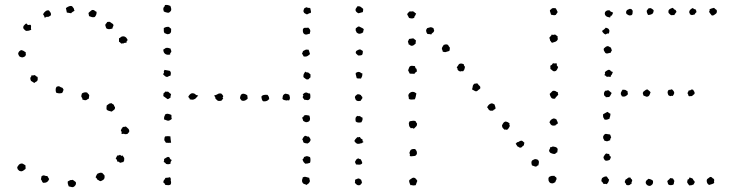

<svg xmlns="http://www.w3.org/2000/svg" viewBox="-20 -759 3053 795"><path d="M289.1 -714.8Q285.2 -711.9 281.2 -710Q277.3 -708 274.4 -704.1Q269.5 -705.1 265.6 -705.6Q261.7 -706.1 256.8 -707L252.9 -725.6Q268.6 -737.3 278.3 -733.4Q287.1 -723.6 286.6 -720.2Q286.1 -716.8 289.1 -714.8ZM164.1 -686.5Q164.1 -691.4 162.1 -693.8Q160.2 -696.3 158.2 -700.2Q168.9 -718.8 182.6 -715.8Q190.4 -707 190.9 -702.1Q191.4 -697.3 190.4 -695.3Q180.7 -688.5 178.7 -689Q176.8 -689.5 174.8 -689.5Q171.9 -689.5 169.4 -687.5Q167 -685.5 164.1 -686.5ZM348.6 -692.4Q347.7 -700.2 346.7 -701.7Q345.7 -703.1 347.7 -707Q356.4 -714.8 358.9 -716.3Q361.3 -717.8 364.3 -717.8Q369.1 -717.8 372.1 -714.8Q375 -711.9 379.9 -710Q380.9 -697.3 372.1 -688.5Q364.3 -686.5 359.4 -688.5Q354.5 -690.4 348.6 -692.4ZM95.7 -655.3Q98.6 -655.3 102.1 -656.2Q105.5 -657.2 107.4 -655.3Q109.4 -651.4 108.4 -646Q107.4 -640.6 109.4 -635.7Q97.7 -630.9 94.7 -631.3Q91.8 -631.8 87.9 -630.9Q82 -634.8 78.1 -639.6Q74.2 -644.5 78.1 -652.3Q85.9 -661.1 88.9 -662.1ZM433.6 -668.9Q442.4 -663.1 448.2 -659.2Q451.2 -654.3 448.7 -650.4Q446.3 -646.5 445.3 -640.6Q438.5 -638.7 433.1 -638.2Q427.7 -637.7 421.9 -640.6Q419.9 -641.6 418.5 -646Q417 -650.4 416 -654.3Q416 -659.2 418.9 -661.1Q421.9 -663.1 423.8 -668ZM507.8 -595.7Q508.8 -590.8 505.9 -589.8Q502.9 -588.9 504.9 -584Q502.9 -582 500.5 -582Q498 -582 494.1 -581.1Q491.2 -578.1 488.3 -579.1Q485.4 -580.1 482.4 -578.1Q475.6 -585.9 472.7 -585.9Q472.7 -594.7 472.7 -600.6Q474.6 -600.6 478 -603.5Q481.4 -606.4 483.4 -607.4Q499 -612.3 507.8 -595.7ZM86.9 -542Q85.9 -538.1 86.9 -535.2Q87.9 -532.2 85.9 -529.3Q84 -524.4 77.1 -522.5Q73.2 -520.5 68.4 -522Q63.5 -523.4 60.5 -525.4Q53.7 -535.2 55.7 -540Q59.6 -547.9 62 -548.3Q64.5 -548.8 66.4 -551.8Q73.2 -550.8 77.6 -548.3Q82 -545.9 86.9 -542ZM110.4 -447.3Q114.3 -446.3 117.2 -446.8Q120.1 -447.3 124 -448.2Q127 -446.3 129.4 -443.8Q131.8 -441.4 135.7 -440.4Q136.7 -429.7 135.7 -427.2Q134.8 -424.8 131.8 -421.9Q124 -418 123.5 -416.5Q123 -415 121.1 -416Q111.3 -422.9 110.4 -422.9Q109.4 -422.9 108.4 -423.8Q103.5 -435.5 106.9 -439Q110.4 -442.4 110.4 -447.3ZM243.2 -387.7Q241.2 -379.9 237.3 -374Q229.5 -372.1 224.1 -372.6Q218.8 -373 212.9 -375Q210.9 -378.9 210.4 -386.2Q210 -393.6 213.9 -399.4Q215.8 -400.4 219.2 -401.4Q222.7 -402.3 225.6 -401.4Q233.4 -396.5 235.4 -396.5Q237.3 -396.5 239.3 -394.5ZM320.3 -347.7Q322.3 -351.6 319.8 -354Q317.4 -356.4 316.4 -360.4Q316.4 -363.3 317.4 -365.7Q318.4 -368.2 319.3 -372.1Q323.2 -375 330.1 -376.5Q336.9 -377.9 341.8 -375Q342.8 -372.1 345.7 -370.1Q348.6 -368.2 349.6 -363.3Q349.6 -360.4 348.6 -357.9Q347.7 -355.5 347.7 -350.6Q342.8 -348.6 338.9 -345.7Q335 -342.8 328.1 -344.7ZM441.4 -332Q444.3 -329.1 446.8 -328.1Q449.2 -327.1 451.2 -325.2Q453.1 -318.4 454.6 -317.4Q456.1 -316.4 456.1 -315.4Q457 -307.6 452.1 -304.2Q447.3 -300.8 442.4 -296.9Q435.5 -298.8 429.7 -300.3Q423.8 -301.8 420.9 -306.6Q420.9 -316.4 421.9 -322.3Q424.8 -324.2 427.2 -326.2Q429.7 -328.1 432.6 -330.1ZM483.4 -204.1Q484.4 -215.8 482.4 -215.3Q480.5 -214.8 480.5 -217.8Q482.4 -226.6 484.9 -227.5Q487.3 -228.5 487.3 -232.4Q492.2 -234.4 494.6 -233.9Q497.1 -233.4 501 -235.4Q505.9 -231.4 511.2 -226.1Q516.6 -220.7 514.6 -211.9Q511.7 -210 510.7 -208Q509.8 -206.1 506.8 -204.1Q497.1 -202.1 493.2 -205.1ZM85 -75.2Q85.9 -70.3 85.9 -66.9Q85.9 -63.5 85.9 -59.6Q75.2 -51.8 75.2 -51.8Q69.3 -48.8 66.4 -49.8Q63.5 -50.8 59.6 -51.8Q51.8 -58.6 52.2 -61.5Q52.7 -64.5 50.8 -66.4Q57.6 -75.2 57.6 -76.2Q59.6 -78.1 61.5 -79.6Q63.5 -81.1 69.3 -82Q74.2 -82 77.1 -79.6Q80.1 -77.1 85 -75.2ZM476.6 -118.2Q483.4 -112.3 484.4 -113.8Q485.4 -115.2 487.3 -115.2Q495.1 -104.5 494.6 -104Q494.1 -103.5 494.1 -101.6Q495.1 -94.7 493.2 -92.8Q491.2 -90.8 491.2 -87.9Q487.3 -87.9 484.9 -86.9Q482.4 -85.9 478.5 -85Q475.6 -85 473.6 -87.9Q471.7 -90.8 466.8 -88.9Q463.9 -99.6 459 -102.5Q460.9 -106.4 462.4 -108.9Q463.9 -111.3 465.8 -115.2Q472.7 -114.3 476.6 -118.2ZM155.3 -31.2Q160.2 -34.2 165.5 -31.7Q170.9 -29.3 175.8 -30.3Q178.7 -25.4 180.2 -22.9Q181.6 -20.5 183.6 -17.6Q177.7 -1 159.2 -2Q155.3 -3.9 153.8 -8.8Q152.3 -13.7 149.4 -16.6Q150.4 -20.5 150.9 -22.9Q151.4 -25.4 151.4 -28.3ZM396.5 -8.8Q391.6 -9.8 389.6 -11.7Q387.7 -13.7 383.8 -14.6Q378.9 -23.4 377.4 -23.4Q376 -23.4 376 -25.4Q379.9 -35.2 381.3 -36.6Q382.8 -38.1 383.8 -40Q387.7 -41 392.1 -43Q396.5 -44.9 403.3 -43Q407.2 -38.1 410.6 -35.2Q414.1 -32.2 413.1 -26.4Q413.1 -18.6 407.7 -14.6Q402.3 -10.7 396.5 -8.8ZM264.6 12.7Q262.7 6.8 261.2 2.9Q259.8 -1 260.7 -7.8Q272.5 -14.6 274.9 -13.7Q277.3 -12.7 281.2 -14.6Q289.1 -8.8 291 -7.3Q293 -5.9 293.9 -4.9Q295.9 2.9 292 8.3Q288.1 13.7 283.2 15.6Q278.3 16.6 274.9 15.1Q271.5 13.7 264.6 12.7Z M662.1 -738.3Q671.9 -739.3 676.3 -737.8Q680.7 -736.3 685.5 -734.4Q691.4 -719.7 687.5 -713.9Q683.6 -708 677.7 -706.1Q673.8 -706.1 667 -708Q660.2 -710 658.2 -711.9Q655.3 -721.7 656.2 -723.1Q657.2 -724.6 657.2 -726.6Q658.2 -731.4 661.1 -732.4Q664.1 -733.4 662.1 -738.3ZM1265.6 -723.6Q1265.6 -717.8 1267.1 -714.4Q1268.6 -710.9 1266.6 -705.1Q1261.7 -705.1 1258.8 -703.1Q1255.9 -701.2 1251 -699.2Q1248 -701.2 1243.2 -703.1Q1238.3 -705.1 1237.3 -710Q1235.4 -712.9 1236.8 -715.8Q1238.3 -718.8 1239.3 -723.6Q1241.2 -725.6 1246.6 -728Q1252 -730.5 1254.9 -725.6Q1258.8 -727.5 1260.7 -726.6Q1262.7 -725.6 1265.6 -723.6ZM661.1 -622.1Q658.2 -627 658.2 -630.9Q658.2 -634.8 658.2 -642.6Q668 -649.4 680.7 -647.5Q681.6 -643.6 685.5 -642.1Q689.5 -640.6 688.5 -636.7Q689.5 -627 686 -622.6Q682.6 -618.2 678.7 -618.2Q674.8 -616.2 670.4 -618.2Q666 -620.1 661.1 -622.1ZM1263.7 -620.1Q1258.8 -619.1 1253.9 -617.2Q1249 -615.2 1244.1 -616.2Q1231.4 -620.1 1234.4 -638.7Q1238.3 -644.5 1244.1 -644Q1250 -643.6 1256.8 -644.5Q1258.8 -641.6 1261.2 -639.6Q1263.7 -637.7 1264.6 -632.8Q1265.6 -629.9 1264.2 -627Q1262.7 -624 1263.7 -620.1ZM1256.8 -553.7Q1259.8 -549.8 1260.7 -544.9Q1261.7 -540 1263.7 -535.2Q1258.8 -530.3 1252.9 -526.9Q1247.1 -523.4 1237.3 -525.4Q1235.4 -528.3 1233.9 -531.7Q1232.4 -535.2 1230.5 -537.1Q1234.4 -544.9 1233.9 -545.4Q1233.4 -545.9 1235.4 -547.9Q1247.1 -554.7 1249.5 -553.7Q1252 -552.7 1256.8 -553.7ZM686.5 -557.6Q686.5 -554.7 688 -551.8Q689.5 -548.8 689.5 -546.9Q689.5 -543 686.5 -540.5Q683.6 -538.1 684.6 -533.2Q670.9 -530.3 663.6 -536.1Q656.2 -542 656.2 -553.7Q664.1 -558.6 665 -559.1Q666 -559.6 666 -560.5Q672.9 -561.5 677.2 -560.5Q681.6 -559.6 686.5 -557.6ZM1244.1 -462.9Q1245.1 -459 1255.9 -459Q1257.8 -457 1260.7 -455.1Q1263.7 -453.1 1265.6 -451.2V-438.5Q1261.7 -436.5 1259.3 -432.6Q1256.8 -428.7 1248 -430.7Q1239.3 -436.5 1238.3 -438Q1237.3 -439.5 1236.3 -440.4Q1236.3 -449.2 1237.3 -451.2Q1238.3 -453.1 1239.3 -455.1ZM661.1 -469.7Q666 -468.8 671.9 -467.8Q677.7 -466.8 682.6 -465.8Q687.5 -461.9 687.5 -456.1Q687.5 -450.2 685.5 -445.3Q680.7 -445.3 677.7 -442.9Q674.8 -440.4 670.9 -440.4Q665 -441.4 662.1 -444.8Q659.2 -448.2 655.3 -451.2Q660.2 -460 659.2 -460.4Q658.2 -460.9 658.2 -462.9ZM1263.7 -372.1Q1265.6 -364.3 1265.1 -356.4Q1264.6 -348.6 1256.8 -344.7Q1252 -343.8 1248 -345.2Q1244.1 -346.7 1242.2 -344.7Q1240.2 -346.7 1237.8 -349.1Q1235.4 -351.6 1233.4 -355.5Q1233.4 -359.4 1235.4 -362.3Q1237.3 -365.2 1233.4 -367.2Q1237.3 -372.1 1240.7 -374Q1244.1 -376 1248 -376Q1251 -376 1254.9 -373.5Q1258.8 -371.1 1263.7 -372.1ZM800.8 -363.3Q791 -352.5 789.6 -351.1Q788.1 -349.6 783.2 -347.7Q779.3 -345.7 775.9 -346.2Q772.5 -346.7 765.6 -347.7Q765.6 -352.5 763.2 -353.5Q760.7 -354.5 759.8 -359.4Q768.6 -374 777.8 -373Q787.1 -372.1 791 -366.2ZM904.3 -350.6Q901.4 -348.6 899.9 -345.7Q898.4 -342.8 895.5 -341.8Q882.8 -339.8 879.9 -343.3Q877 -346.7 872.1 -350.6Q872.1 -355.5 870.1 -358.4Q868.2 -361.3 866.2 -363.3Q877 -366.2 881.8 -369.6Q886.7 -373 895.5 -372.1Q902.3 -366.2 901.9 -364.7Q901.4 -363.3 903.3 -364.3Q905.3 -359.4 902.8 -356.9Q900.4 -354.5 904.3 -350.6ZM1003.9 -364.3Q1003.9 -360.4 1004.9 -356.4Q1005.9 -352.5 1004.9 -349.6Q997.1 -342.8 991.2 -341.8Q985.4 -340.8 980.5 -342.8Q978.5 -344.7 976.6 -347.7Q974.6 -350.6 973.6 -352.5Q973.6 -354.5 975.1 -359.9Q976.6 -365.2 978.5 -367.2Q983.4 -372.1 990.7 -370.6Q998 -369.1 1003.9 -364.3ZM1177.7 -366.2Q1181.6 -354.5 1180.2 -350.6Q1178.7 -346.7 1177.7 -343.8Q1171.9 -342.8 1170.9 -343.8Q1169.9 -344.7 1167 -342.8Q1155.3 -344.7 1153.3 -346.2Q1151.4 -347.7 1149.4 -349.6Q1150.4 -362.3 1153.3 -365.7Q1156.2 -369.1 1161.1 -371.1Q1169.9 -370.1 1172.9 -368.7Q1175.8 -367.2 1177.7 -366.2ZM1087.9 -366.2Q1094.7 -357.4 1093.8 -354Q1092.8 -350.6 1095.7 -349.6Q1087.9 -342.8 1086.4 -341.8Q1085 -340.8 1080.1 -339.8Q1074.2 -338.9 1069.3 -339.8Q1065.4 -342.8 1064 -348.6Q1062.5 -354.5 1062.5 -359.4Q1067.4 -368.2 1087.9 -366.2ZM686.5 -355.5Q683.6 -353.5 680.2 -351.1Q676.8 -348.6 673.8 -348.6Q661.1 -358.4 656.2 -361.3Q656.2 -374 659.2 -374.5Q662.1 -375 664.1 -379.9Q668 -378.9 670.9 -379.4Q673.8 -379.9 676.8 -378.9Q685.5 -370.1 688.5 -370.1Q687.5 -363.3 686.5 -361.3Q685.5 -359.4 686.5 -355.5ZM1235.4 -258.8Q1234.4 -262.7 1233.4 -265.6Q1232.4 -268.6 1230.5 -272.5Q1235.4 -272.5 1236.3 -275.9Q1237.3 -279.3 1240.2 -281.2Q1245.1 -283.2 1250.5 -282.2Q1255.9 -281.2 1260.7 -280.3Q1262.7 -276.4 1263.7 -268.6Q1263.7 -258.8 1258.3 -255.9Q1252.9 -252.9 1247.1 -252.9Q1243.2 -253.9 1240.7 -255.4Q1238.3 -256.8 1235.4 -258.8ZM689.5 -283.2Q690.4 -279.3 689.9 -275.4Q689.5 -271.5 691.4 -266.6Q679.7 -256.8 672.4 -259.8Q665 -262.7 659.2 -264.6Q659.2 -276.4 661.1 -278.3Q663.1 -280.3 663.1 -284.2Q668.9 -289.1 676.3 -287.6Q683.6 -286.1 689.5 -283.2ZM1238.3 -168Q1235.4 -169.9 1234.9 -174.3Q1234.4 -178.7 1231.4 -181.6Q1235.4 -191.4 1242.2 -196.3Q1247.1 -197.3 1250 -194.8Q1252.9 -192.4 1258.8 -193.4Q1261.7 -189.5 1264.6 -184.6Q1267.6 -179.7 1263.7 -173.8Q1259.8 -168 1257.8 -167.5Q1255.9 -167 1254.9 -165Q1245.1 -165 1238.3 -168ZM688.5 -168Q676.8 -167 667 -168Q662.1 -176.8 660.2 -178.7Q660.2 -183.6 661.1 -188Q662.1 -192.4 664.1 -194.3Q671.9 -195.3 675.3 -195.3Q678.7 -195.3 685.5 -194.3Q686.5 -179.7 688.5 -168ZM1263.7 -108.4Q1265.6 -103.5 1265.6 -96.7Q1265.6 -89.8 1263.7 -85Q1253.9 -81.1 1244.1 -81.1Q1236.3 -87.9 1235.4 -91.3Q1234.4 -94.7 1232.4 -98.6Q1235.4 -100.6 1236.8 -103.5Q1238.3 -106.4 1239.3 -109.4Q1242.2 -109.4 1244.6 -110.8Q1247.1 -112.3 1250 -112.3Q1253.9 -112.3 1257.3 -110.8Q1260.7 -109.4 1263.7 -108.4ZM691.4 -96.7Q689.5 -92.8 687.5 -90.3Q685.5 -87.9 686.5 -82Q679.7 -77.1 668 -80.1Q666 -82 664.1 -84.5Q662.1 -86.9 658.2 -87.9Q658.2 -91.8 659.2 -93.8Q660.2 -95.7 659.2 -100.6Q672.9 -109.4 675.3 -109.4Q677.7 -109.4 681.6 -107.4Q684.6 -97.7 691.4 -96.7ZM1260.7 -22.5Q1260.7 -17.6 1262.2 -14.2Q1263.7 -10.7 1262.7 -6.8Q1258.8 1 1255.4 2Q1252 2.9 1251 6.8Q1247.1 4.9 1244.1 4.4Q1241.2 3.9 1237.3 2Q1233.4 -1 1231.9 -4.4Q1230.5 -7.8 1230.5 -10.7Q1231.4 -20.5 1233.4 -21Q1235.4 -21.5 1232.4 -23.4Q1239.3 -28.3 1246.6 -26.4Q1253.9 -24.4 1260.7 -22.5ZM683.6 -25.4Q685.5 -23.4 687 -19.5Q688.5 -15.6 686.5 -13.7Q690.4 -2 686.5 4.9Q682.6 7.8 677.2 7.8Q671.9 7.8 665 6.8Q663.1 4.9 662.1 2Q661.1 -1 657.2 -2Q655.3 -8.8 659.2 -13.2Q663.1 -17.6 665 -22.5Q671.9 -23.4 674.8 -23.4Q677.7 -23.4 683.6 -25.4Z M1483.4 -722.7Q1484.4 -717.8 1483.4 -715.3Q1482.4 -712.9 1482.4 -709Q1471.7 -706.1 1468.8 -705.1Q1465.8 -704.1 1463.9 -704.1Q1452.1 -710 1452.1 -717.8Q1452.1 -722.7 1454.6 -725.1Q1457 -727.5 1459 -732.4Q1467.8 -734.4 1473.6 -730.5Q1479.5 -726.6 1483.4 -722.7ZM1486.3 -637.7Q1483.4 -627.9 1483.4 -625Q1475.6 -620.1 1473.6 -620.1Q1467.8 -618.2 1463.4 -620.1Q1459 -622.1 1457 -624Q1451.2 -634.8 1452.6 -636.7Q1454.1 -638.7 1453.1 -642.6Q1457 -643.6 1459.5 -646.5Q1461.9 -649.4 1466.8 -649.4Q1476.6 -644.5 1480.5 -642.6Q1484.4 -640.6 1486.3 -637.7ZM1478.5 -531.2Q1470.7 -528.3 1462.9 -529.3Q1458 -533.2 1454.6 -537.1Q1451.2 -541 1455.1 -547.9Q1468.8 -556.6 1473.1 -553.7Q1477.5 -550.8 1482.4 -547.9Q1482.4 -540 1481.4 -536.6Q1480.5 -533.2 1478.5 -531.2ZM1457 -435.5Q1456.1 -441.4 1454.1 -446.8Q1452.1 -452.1 1453.1 -457Q1457 -459 1460 -460.4Q1462.9 -461.9 1467.8 -460.9Q1471.7 -460 1474.1 -457.5Q1476.6 -455.1 1480.5 -455.1Q1480.5 -446.3 1479 -442.4Q1477.5 -438.5 1474.6 -433.6Q1468.8 -434.6 1465.3 -434.1Q1461.9 -433.6 1457 -435.5ZM1473.6 -341.8Q1465.8 -339.8 1460.9 -340.8Q1455.1 -343.8 1454.6 -343.8Q1454.1 -343.8 1452.1 -347.7Q1448.2 -356.4 1450.2 -359.4Q1453.1 -364.3 1455.6 -365.2Q1458 -366.2 1458 -368.2Q1465.8 -369.1 1467.8 -368.2Q1469.7 -367.2 1474.6 -365.2Q1475.6 -361.3 1478 -359.9Q1480.5 -358.4 1480.5 -355.5Q1480.5 -350.6 1478 -348.6Q1475.6 -346.7 1473.6 -341.8ZM1459 -278.3Q1460 -280.3 1463.9 -278.3Q1467.8 -276.4 1469.7 -279.3Q1475.6 -273.4 1477.1 -273.4Q1478.5 -273.4 1480.5 -272.5Q1482.4 -265.6 1480.5 -261.2Q1478.5 -256.8 1476.6 -252.9Q1470.7 -251 1463.9 -251.5Q1457 -252 1453.1 -255.9Q1451.2 -262.7 1452.1 -269Q1453.1 -275.4 1459 -278.3ZM1470.7 -191.4Q1473.6 -183.6 1480.5 -182.6Q1481.4 -172.9 1482.9 -172.9Q1484.4 -172.9 1485.4 -170.9Q1479.5 -168 1478.5 -166.5Q1477.5 -165 1475.6 -166Q1470.7 -164.1 1466.8 -163.6Q1462.9 -163.1 1458 -164.1Q1451.2 -168.9 1449.2 -171.9Q1447.3 -174.8 1447.3 -175.8Q1452.1 -184.6 1454.6 -186Q1457 -187.5 1459 -191.4Q1461.9 -189.5 1464.8 -190.9Q1467.8 -192.4 1470.7 -191.4ZM1462.9 -103.5Q1469.7 -99.6 1473.6 -99.6Q1478.5 -90.8 1479.5 -86.9Q1480.5 -83 1478.5 -81.1Q1473.6 -77.1 1467.8 -77.1Q1461.9 -77.1 1454.1 -78.1Q1453.1 -82 1451.7 -83.5Q1450.2 -85 1450.2 -89.8Q1456.1 -100.6 1458.5 -101.1Q1460.9 -101.6 1462.9 -103.5ZM1450.2 -14.6Q1459 -18.6 1459.5 -19Q1460 -19.5 1462.9 -19.5Q1465.8 -21.5 1468.3 -19Q1470.7 -16.6 1474.6 -15.6Q1478.5 -7.8 1478 -5.4Q1477.5 -2.9 1479.5 -2Q1477.5 1 1475.1 2Q1472.7 2.9 1472.7 6.8Q1462.9 9.8 1457.5 5.9Q1452.1 2 1449.2 -2.9Q1450.2 -4.9 1450.2 -8.3Q1450.2 -11.7 1450.2 -14.6Z M2261.7 -698.2Q2256.8 -711.9 2256.8 -713.9Q2256.8 -717.8 2259.8 -719.2Q2262.7 -720.7 2265.6 -724.6Q2273.4 -726.6 2281.2 -724.6Q2283.2 -720.7 2285.2 -717.3Q2287.1 -713.9 2289.1 -709Q2287.1 -706.1 2285.2 -703.1Q2283.2 -700.2 2281.2 -697.3Q2275.4 -695.3 2271.5 -696.3Q2267.6 -697.3 2261.7 -698.2ZM1703.1 -703.1Q1699.2 -693.4 1697.3 -691.9Q1695.3 -690.4 1695.3 -685.5Q1690.4 -682.6 1686 -682.6Q1681.6 -682.6 1673.8 -684.6Q1669.9 -693.4 1668.5 -694.8Q1667 -696.3 1666 -700.2Q1668.9 -706.1 1671.4 -707.5Q1673.8 -709 1675.8 -711.9Q1685.5 -710.9 1686.5 -711.9Q1687.5 -712.9 1689.5 -711.9Q1694.3 -710.9 1696.3 -708Q1698.2 -705.1 1703.1 -703.1ZM1775.4 -641.6Q1775.4 -637.7 1776.9 -635.7Q1778.3 -633.8 1777.3 -630.9Q1776.4 -626 1772 -623.5Q1767.6 -621.1 1765.6 -616.2Q1760.7 -618.2 1750 -618.2Q1739.3 -631.8 1749 -642.6Q1754.9 -643.6 1759.8 -645.5Q1764.6 -647.5 1770.5 -644.5ZM2264.6 -616.2Q2266.6 -614.3 2271.5 -614.7Q2276.4 -615.2 2278.3 -616.2Q2281.2 -614.3 2283.7 -612.3Q2286.1 -610.4 2289.1 -608.4Q2288.1 -604.5 2289.1 -602.1Q2290 -599.6 2289.1 -594.7Q2286.1 -588.9 2280.3 -586.4Q2274.4 -584 2266.6 -582Q2262.7 -583 2261.7 -585.9Q2260.7 -588.9 2257.8 -590.8Q2257.8 -594.7 2256.3 -597.7Q2254.9 -600.6 2254.9 -603.5Q2260.7 -610.4 2262.7 -612.3ZM1702.1 -591.8Q1702.1 -586.9 1701.2 -585Q1700.2 -583 1702.1 -580.1Q1698.2 -576.2 1694.3 -572.8Q1690.4 -569.3 1683.6 -569.3Q1679.7 -570.3 1677.7 -572.3Q1675.8 -574.2 1671.9 -575.2Q1671.9 -579.1 1670.9 -580.6Q1669.9 -582 1668.9 -586.9Q1672.9 -593.8 1672.9 -595.2Q1672.9 -596.7 1673.8 -597.7Q1683.6 -598.6 1686.5 -599.6Q1689.5 -600.6 1692.4 -599.6Q1695.3 -596.7 1697.8 -595.2Q1700.2 -593.8 1702.1 -591.8ZM1813.5 -544.9Q1811.5 -553.7 1810.5 -554.2Q1809.6 -554.7 1809.6 -556.6Q1809.6 -561.5 1812 -564.9Q1814.5 -568.4 1817.4 -573.2Q1827.1 -576.2 1829.6 -575.2Q1832 -574.2 1835 -573.2Q1836.9 -570.3 1838.4 -567.4Q1839.8 -564.5 1842.8 -561.5Q1841.8 -553.7 1841.8 -551.8Q1841.8 -549.8 1839.8 -547.9Q1829.1 -544.9 1826.7 -543.9Q1824.2 -543 1823.2 -543ZM2286.1 -495.1Q2284.2 -489.3 2286.6 -486.8Q2289.1 -484.4 2291 -481.4Q2288.1 -472.7 2284.7 -468.3Q2281.2 -463.9 2276.4 -463.9Q2271.5 -462.9 2267.6 -466.8Q2263.7 -470.7 2258.8 -473.6Q2259.8 -477.5 2258.8 -480.5Q2257.8 -483.4 2259.8 -488.3Q2264.6 -489.3 2265.6 -491.7Q2266.6 -494.1 2268.6 -496.1Q2272.5 -498 2274.9 -496.6Q2277.3 -495.1 2282.2 -497.1ZM1706.1 -462.9Q1698.2 -459 1697.3 -454.1Q1692.4 -453.1 1688.5 -453.6Q1684.6 -454.1 1676.8 -454.1Q1670.9 -463.9 1671.4 -465.8Q1671.9 -467.8 1668.9 -466.8Q1671.9 -471.7 1673.3 -477.5Q1674.8 -483.4 1679.7 -485.4Q1684.6 -487.3 1688.5 -486.3Q1692.4 -485.4 1697.3 -485.4Q1699.2 -483.4 1699.7 -479.5Q1700.2 -475.6 1704.1 -474.6Q1705.1 -471.7 1705.6 -469.2Q1706.1 -466.8 1706.1 -462.9ZM1871.1 -478.5Q1873 -483.4 1876 -486.8Q1878.9 -490.2 1880.9 -494.1Q1888.7 -497.1 1892.6 -495.6Q1896.5 -494.1 1900.4 -493.2Q1900.4 -489.3 1901.9 -486.8Q1903.3 -484.4 1905.3 -482.4Q1903.3 -470.7 1901.4 -468.8Q1899.4 -466.8 1897.5 -463.9Q1887.7 -464.8 1887.7 -463.9Q1887.7 -462.9 1885.7 -462.9Q1878.9 -464.8 1876 -468.8Q1874 -470.7 1874.5 -473.6Q1875 -476.6 1871.1 -478.5ZM1968.8 -396.5Q1969.7 -392.6 1966.3 -390.6Q1962.9 -388.7 1960.9 -386.7Q1953.1 -377.9 1946.3 -382.3Q1939.5 -386.7 1934.6 -388.7Q1934.6 -390.6 1936 -394.5Q1937.5 -398.4 1937.5 -402.3Q1938.5 -406.2 1939.9 -407.7Q1941.4 -409.2 1943.4 -412.1Q1952.1 -413.1 1953.6 -413.6Q1955.1 -414.1 1956.1 -414.1Q1963.9 -404.3 1966.3 -402.8Q1968.8 -401.4 1968.8 -396.5ZM2291 -377.9Q2288.1 -376 2290 -372.6Q2292 -369.1 2291 -366.2Q2279.3 -354.5 2278.3 -350.6Q2266.6 -348.6 2262.2 -355Q2257.8 -361.3 2255.9 -370.1Q2265.6 -379.9 2267.6 -381.8Q2269.5 -383.8 2277.3 -382.8Q2281.2 -381.8 2283.7 -379.4Q2286.1 -377 2291 -377.9ZM1704.1 -372.1Q1701.2 -353.5 1697.3 -347.7Q1690.4 -346.7 1683.6 -346.7Q1676.8 -346.7 1672.9 -349.6Q1672.9 -355.5 1671.4 -359.9Q1669.9 -364.3 1671.9 -368.2Q1673.8 -373 1680.2 -376.5Q1686.5 -379.9 1694.3 -377.9Q1697.3 -377 1699.7 -375Q1702.1 -373 1704.1 -372.1ZM2089.8 -249Q2087.9 -244.1 2089.8 -241.7Q2091.8 -239.3 2089.8 -234.4Q2088.9 -232.4 2085.9 -228Q2083 -223.6 2081.1 -222.7Q2078.1 -220.7 2075.2 -222.2Q2072.3 -223.6 2069.3 -221.7Q2060.5 -229.5 2059.6 -232.9Q2058.6 -236.3 2058.6 -240.2Q2063.5 -250 2066.4 -252.4Q2069.3 -254.9 2074.2 -255.9Q2085 -252.9 2085.9 -251Q2086.9 -249 2089.8 -249ZM2290 -249Q2288.1 -245.1 2284.7 -244.1Q2281.2 -243.2 2279.3 -239.3Q2267.6 -238.3 2265.6 -239.7Q2263.7 -241.2 2260.7 -243.2Q2254.9 -252 2254.9 -252.9Q2258.8 -261.7 2263.7 -264.6Q2268.6 -267.6 2272.5 -268.6Q2280.3 -267.6 2280.8 -266.1Q2281.2 -264.6 2283.2 -265.6Q2285.2 -260.7 2287.1 -257.3Q2289.1 -253.9 2290 -249ZM2032.2 -310.5Q2030.3 -306.6 2026.9 -305.7Q2023.4 -304.7 2021.5 -300.8Q2009.8 -299.8 2007.8 -301.8Q2005.9 -303.7 2003.9 -304.7Q1999 -313.5 1998 -313.5Q1997.1 -313.5 1997.1 -315.4Q2002 -324.2 2006.3 -327.1Q2010.7 -330.1 2015.6 -331.1Q2022.5 -330.1 2023.4 -328.6Q2024.4 -327.1 2026.4 -328.1Q2028.3 -324.2 2029.8 -320.3Q2031.2 -316.4 2032.2 -310.5ZM1700.2 -257.8Q1704.1 -250 1707 -247.1Q1707 -239.3 1703.1 -235.4Q1699.2 -231.4 1694.3 -226.6Q1689.5 -226.6 1688 -228.5Q1686.5 -230.5 1681.6 -227.5Q1673.8 -236.3 1674.3 -237.3Q1674.8 -238.3 1673.8 -239.3Q1671.9 -250 1673.8 -252Q1675.8 -253.9 1675.8 -256.8Q1683.6 -257.8 1688.5 -258.8Q1693.4 -259.8 1700.2 -257.8ZM2151.4 -168Q2149.4 -162.1 2149.4 -157.2Q2144.5 -155.3 2142.6 -151.9Q2140.6 -148.4 2134.8 -147.5Q2130.9 -147.5 2128.9 -149.4Q2127 -151.4 2123 -152.3Q2121.1 -156.2 2115.2 -164.1Q2118.2 -166 2119.6 -168.5Q2121.1 -170.9 2126 -170.9Q2138.7 -179.7 2143.6 -174.8Q2148.4 -169.9 2151.4 -168ZM2288.1 -144.5Q2290 -139.6 2288.6 -136.2Q2287.1 -132.8 2288.1 -128.9Q2283.2 -127 2280.3 -123.5Q2277.3 -120.1 2269.5 -122.1Q2258.8 -125 2256.8 -128.4Q2254.9 -131.8 2253.9 -132.8Q2252.9 -137.7 2255.4 -140.6Q2257.8 -143.6 2258.8 -150.4Q2261.7 -148.4 2264.2 -150.4Q2266.6 -152.3 2270.5 -152.3Q2282.2 -150.4 2284.2 -148.4Q2286.1 -146.5 2288.1 -144.5ZM1676.8 -113.3Q1677.7 -122.1 1676.8 -122.6Q1675.8 -123 1674.8 -125Q1676.8 -129.9 1678.2 -134.3Q1679.7 -138.7 1684.6 -140.6Q1686.5 -141.6 1692.4 -142.1Q1698.2 -142.6 1700.2 -140.6Q1706.1 -132.8 1706.1 -129.4Q1706.1 -126 1706.1 -121.1Q1700.2 -113.3 1699.2 -113.8Q1698.2 -114.3 1697.3 -113.3Q1685.5 -112.3 1683.1 -111.8Q1680.7 -111.3 1676.8 -113.3ZM2210.9 -92.8Q2211.9 -85 2210.9 -82.5Q2210 -80.1 2209 -74.2Q2205.1 -74.2 2203.1 -71.3Q2201.2 -68.4 2196.3 -69.3Q2186.5 -73.2 2185.5 -73.2Q2184.6 -73.2 2182.6 -74.2Q2177.7 -88.9 2183.6 -94.7Q2192.4 -100.6 2197.8 -100.1Q2203.1 -99.6 2205.1 -98.6ZM2279.3 -4.9Q2274.4 -2.9 2272 -1Q2269.5 1 2264.6 0Q2255.9 0 2252 -9.8Q2251 -11.7 2251 -15.6Q2251 -19.5 2251 -21.5Q2252.9 -27.3 2259.8 -29.3Q2263.7 -31.2 2267.6 -30.8Q2271.5 -30.3 2275.4 -31.2Q2277.3 -27.3 2280.3 -26.4Q2283.2 -25.4 2284.2 -21.5Q2285.2 -16.6 2282.7 -13.2Q2280.3 -9.8 2279.3 -4.9ZM1701.2 7.8Q1690.4 9.8 1687.5 8.3Q1684.6 6.8 1679.7 7.8Q1671.9 -8.8 1674.8 -12.7Q1676.8 -15.6 1679.2 -16.6Q1681.6 -17.6 1686.5 -21.5Q1694.3 -26.4 1702.1 -18.6Q1709 -9.8 1708 -9.3Q1707 -8.8 1707 -7.8Z M2595.7 -720.7Q2596.7 -717.8 2598.6 -716.3Q2600.6 -714.8 2599.6 -710Q2599.6 -701.2 2597.2 -698.2Q2594.7 -695.3 2589.8 -695.3Q2585 -694.3 2581.5 -696.8Q2578.1 -699.2 2574.2 -701.2Q2569.3 -710.9 2577.1 -717.8Q2587.9 -723.6 2590.3 -722.2Q2592.8 -720.7 2595.7 -720.7ZM2936.5 -726.6Q2944.3 -718.8 2947.3 -717.8Q2950.2 -709 2945.3 -703.1Q2936.5 -696.3 2933.6 -695.3Q2930.7 -694.3 2926.8 -695.3Q2921.9 -702.1 2919.9 -704.1Q2918 -706.1 2916 -710Q2917 -712.9 2918 -714.8Q2918.9 -716.8 2918 -720.7Q2922.9 -722.7 2926.8 -724.1Q2930.7 -725.6 2936.5 -726.6ZM2518.6 -706.1Q2515.6 -698.2 2514.6 -697.3Q2513.7 -696.3 2513.7 -694.3Q2508.8 -695.3 2508.3 -692.4Q2507.8 -689.5 2505.9 -686.5Q2493.2 -688.5 2488.8 -692.9Q2484.4 -697.3 2484.4 -701.2Q2483.4 -709 2489.7 -713.4Q2496.1 -717.8 2504.9 -715.8Q2506.8 -710.9 2511.2 -710Q2515.6 -709 2518.6 -706.1ZM2781.2 -710Q2779.3 -707 2776.4 -703.6Q2773.4 -700.2 2771.5 -696.3Q2767.6 -697.3 2763.7 -696.3Q2759.8 -695.3 2756.8 -697.3Q2748 -705.1 2748 -706.1Q2747.1 -714.8 2748.5 -716.3Q2750 -717.8 2751 -719.7Q2752.9 -721.7 2756.3 -723.1Q2759.8 -724.6 2764.6 -726.6Q2768.6 -724.6 2770.5 -721.7Q2772.5 -718.8 2777.3 -717.8ZM2858.4 -721.7Q2860.4 -718.8 2862.3 -715.8Q2864.3 -712.9 2863.3 -708Q2858.4 -705.1 2856.4 -699.2Q2843.8 -695.3 2842.3 -697.3Q2840.8 -699.2 2836.9 -699.2Q2836.9 -702.1 2835 -705.1Q2833 -708 2834 -710.9Q2835 -718.8 2847.7 -725.6Q2851.6 -724.6 2853 -722.2Q2854.5 -719.7 2858.4 -721.7ZM2501 -620.1Q2496.1 -621.1 2493.2 -619.6Q2490.2 -618.2 2487.3 -616.2Q2477.5 -620.1 2472.7 -630.9Q2485.4 -639.6 2488.3 -644.5Q2492.2 -643.6 2496.6 -641.6Q2501 -639.6 2502.9 -633.8Q2503.9 -631.8 2502.9 -627.4Q2502 -623 2501 -620.1ZM2513.7 -550.8Q2508.8 -543 2509.8 -543Q2510.7 -543 2508.8 -541Q2502.9 -540 2497.1 -538.1Q2491.2 -536.1 2486.3 -540Q2483.4 -544.9 2481 -548.8Q2478.5 -552.7 2480.5 -558.6Q2490.2 -567.4 2492.2 -566.9Q2494.1 -566.4 2496.1 -568.4Q2500 -567.4 2502.9 -565.4Q2505.9 -563.5 2509.8 -561.5Q2511.7 -553.7 2513.7 -550.8ZM2517.6 -460.9Q2513.7 -449.2 2510.7 -447.3Q2507.8 -445.3 2508.8 -440.4Q2503.9 -440.4 2500.5 -441.4Q2497.1 -442.4 2493.2 -440.4Q2490.2 -442.4 2488.8 -444.3Q2487.3 -446.3 2483.4 -447.3Q2483.4 -452.1 2484.9 -453.6Q2486.3 -455.1 2484.4 -460Q2488.3 -464.8 2496.6 -468.8Q2504.9 -472.7 2509.8 -463.9ZM2578.1 -381.8Q2579.1 -377.9 2579.1 -374.5Q2579.1 -371.1 2580.1 -369.1Q2577.1 -364.3 2570.3 -360.8Q2563.5 -357.4 2554.7 -360.4Q2553.7 -364.3 2551.8 -366.2Q2549.8 -368.2 2550.8 -375Q2555.7 -385.7 2556.6 -385.7Q2557.6 -385.7 2557.6 -387.7Q2569.3 -387.7 2571.8 -385.3Q2574.2 -382.8 2578.1 -381.8ZM2512.7 -374Q2506.8 -360.4 2502 -357.4Q2498 -357.4 2495.1 -356.9Q2492.2 -356.4 2488.3 -356.4Q2488.3 -359.4 2485.4 -360.8Q2482.4 -362.3 2481.4 -365.2Q2478.5 -377 2487.3 -383.8Q2491.2 -382.8 2493.2 -384.3Q2495.1 -385.7 2500 -384.8Q2502.9 -381.8 2506.3 -379.4Q2509.8 -377 2512.7 -374ZM2661.1 -388.7Q2664.1 -385.7 2667.5 -383.3Q2670.9 -380.9 2673.8 -377Q2669.9 -364.3 2666 -361.3Q2662.1 -358.4 2657.2 -358.4Q2645.5 -362.3 2644.5 -363.3Q2640.6 -373 2642.1 -375.5Q2643.6 -377.9 2644.5 -379.9Q2655.3 -387.7 2655.3 -387.7ZM2764.6 -361.3Q2760.7 -363.3 2758.8 -361.8Q2756.8 -360.4 2753.9 -361.3Q2746.1 -365.2 2746.6 -366.2Q2747.1 -367.2 2746.1 -369.1Q2743.2 -374 2744.6 -379.4Q2746.1 -384.8 2749 -386.7Q2759.8 -387.7 2760.3 -388.7Q2760.7 -389.6 2761.7 -389.6Q2773.4 -379.9 2771.5 -372.6Q2769.5 -365.2 2764.6 -361.3ZM2849.6 -387.7Q2852.5 -382.8 2855 -378.9Q2857.4 -375 2855.5 -370.1Q2845.7 -360.4 2841.8 -360.8Q2837.9 -361.3 2833 -360.4Q2830.1 -362.3 2829.6 -366.7Q2829.1 -371.1 2826.2 -373Q2828.1 -377 2829.1 -378.4Q2830.1 -379.9 2832 -384.8Q2837.9 -383.8 2840.3 -386.7Q2842.8 -389.6 2849.6 -387.7ZM2503.9 -267.6Q2499 -265.6 2495.1 -264.2Q2491.2 -262.7 2483.4 -263.7Q2482.4 -266.6 2481 -268.1Q2479.5 -269.5 2477.5 -274.4Q2477.5 -275.4 2477.1 -279.8Q2476.6 -284.2 2477.5 -286.1Q2489.3 -293 2495.1 -295.9Q2499 -293.9 2501.5 -291.5Q2503.9 -289.1 2507.8 -288.1Q2506.8 -276.4 2505.4 -274.4Q2503.9 -272.5 2503.9 -267.6ZM2505.9 -202.1Q2507.8 -199.2 2508.3 -196.3Q2508.8 -193.4 2510.7 -191.4Q2509.8 -187.5 2507.8 -185.5Q2505.9 -183.6 2506.8 -178.7Q2494.1 -172.9 2491.2 -174.3Q2488.3 -175.8 2483.4 -175.8Q2481.4 -180.7 2479 -183.6Q2476.6 -186.5 2477.5 -194.3Q2483.4 -206.1 2489.7 -204.6Q2496.1 -203.1 2505.9 -202.1ZM2502.9 -120.1Q2503.9 -112.3 2506.3 -111.8Q2508.8 -111.3 2509.8 -109.4Q2508.8 -106.4 2507.3 -102.5Q2505.9 -98.6 2503.9 -96.7Q2489.3 -90.8 2484.4 -95.7Q2479.5 -100.6 2478.5 -108.4Q2484.4 -119.1 2486.3 -120.6Q2488.3 -122.1 2490.2 -124Q2492.2 -122.1 2496.6 -122.1Q2501 -122.1 2502.9 -120.1ZM2491.2 3.9Q2487.3 1 2479.5 2.9Q2477.5 0 2475.6 -2.9Q2473.6 -5.9 2470.7 -7.8Q2469.7 -12.7 2470.7 -15.1Q2471.7 -17.6 2472.7 -21.5Q2482.4 -28.3 2484.9 -27.8Q2487.3 -27.3 2489.3 -29.3Q2494.1 -27.3 2496.1 -22.9Q2498 -18.6 2502 -15.6Q2500 -2 2491.2 3.9ZM2590.8 -23.4Q2591.8 -18.6 2594.2 -17.6Q2596.7 -16.6 2597.7 -12.7Q2597.7 -7.8 2595.7 -5.9Q2593.8 -3.9 2595.7 1Q2591.8 2 2590.3 4.4Q2588.9 6.8 2584 7.8Q2582 7.8 2578.6 7.8Q2575.2 7.8 2573.2 5.9Q2570.3 -2 2568.8 -2Q2567.4 -2 2567.4 -3.9Q2566.4 -6.8 2567.9 -9.3Q2569.3 -11.7 2570.3 -15.6Q2575.2 -17.6 2579.1 -21.5Q2583 -25.4 2590.8 -23.4ZM2835 -24.4Q2839.8 -22.5 2844.7 -21Q2849.6 -19.5 2851.6 -12.7Q2858.4 -6.8 2856 -2.9Q2853.5 1 2851.6 4.9Q2847.7 6.8 2843.8 7.8Q2839.8 8.8 2834 8.8Q2831.1 5.9 2829.1 2.4Q2827.1 -1 2825.2 -3.9Q2825.2 -7.8 2826.2 -9.8Q2827.1 -11.7 2827.1 -15.6Q2833 -15.6 2835 -24.4ZM2772.5 -9.8Q2770.5 -4.9 2770.5 -1.5Q2770.5 2 2767.6 5.9Q2751 10.7 2746.1 2.9Q2745.1 -3.9 2743.7 -4.9Q2742.2 -5.9 2744.1 -10.7Q2753.9 -18.6 2753.9 -20Q2753.9 -21.5 2754.9 -21.5Q2766.6 -21.5 2768.1 -17.6Q2769.5 -13.7 2772.5 -9.8ZM2664.1 -18.6Q2675.8 -17.6 2683.6 -10.7Q2685.5 0 2680.2 5.4Q2674.8 10.7 2669.9 10.7Q2662.1 10.7 2656.7 4.4Q2651.4 -2 2655.3 -9.8Q2657.2 -12.7 2659.2 -13.7Q2661.1 -14.6 2664.1 -18.6ZM2916 6.8Q2911.1 3.9 2908.2 -1Q2904.3 -11.7 2908.2 -17.6Q2918 -24.4 2918.9 -25.4Q2919.9 -26.4 2921.9 -26.4Q2926.8 -26.4 2929.2 -22.9Q2931.6 -19.5 2935.5 -18.6Q2938.5 -13.7 2937 -10.3Q2935.5 -6.8 2937.5 -2Q2933.6 2 2927.7 3.4Q2921.9 4.9 2916 6.8ZM2663.1 -697.3Q2661.1 -701.2 2659.2 -705.6Q2657.2 -710 2658.2 -715.8Q2661.1 -717.8 2662.1 -720.7Q2663.1 -723.6 2667 -724.6Q2672.9 -726.6 2677.7 -723.6Q2682.6 -720.7 2686.5 -716.8Q2686.5 -707 2681.6 -702.1Q2671.9 -696.3 2663.1 -697.3Z"/></svg>

Font: Codystar
Style: Light
Weight: 300
Version: Version 1.000